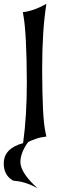

<svg xmlns="http://www.w3.org/2000/svg" viewBox="-46 -758 336 1003"><path d="M101.1 -16.1Q61.5 38.1 60.5 87.4Q60.5 144.5 149.9 225.1L146.5 223.6Q85.4 189.9 26.9 186.5L20 184.1Q-26.4 156.2 -26.4 96.2Q-26.4 17.1 74.7 -10.3Q84.5 -82 89.4 -161.1Q94.2 -240.2 94.2 -328.1Q93.8 -457 89.1 -544.4Q84.5 -631.8 76.2 -677.7L73.2 -694.3Q102.5 -697.8 132.3 -708.3Q162.1 -718.8 196.3 -737.8Q174.3 -599.1 174.3 -401.9V-384.8Q174.8 -267.1 178.7 -187Q182.6 -106.9 192.4 -62.5L196.3 -44.9Q166.5 -41.5 142.1 -33Q117.7 -24.4 100.6 -16.1Z"/></svg>

Font: MedievalSharp
Style: Regular
Weight: 500
Version: Version 1.0